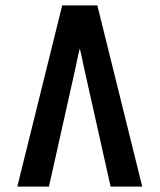

<svg xmlns="http://www.w3.org/2000/svg" viewBox="-20 -690 590 710"><path d="M44 0 210 -670H340L506 0H389L289 -447Q286 -463 282.5 -479Q279 -495 275 -511Q271 -495 267.5 -479Q264 -463 261 -447L161 0Z"/></svg>

Font: Lode
Style: Bold
Weight: 700
Monospace: yes
Designer: Belleve Invis
Foundry: Belleve Invis
Version: Version 29.2.0; ttfautohint (v1.8.3)